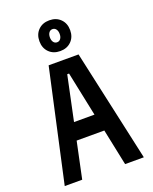

<svg xmlns="http://www.w3.org/2000/svg" viewBox="-191 -1187 1032 1291"><g transform="rotate(-20 325.0 -541.5)"><path d="M42 0 218 -800H432L608 0H474L328 -701H315L167 0ZM161 -260V-383H488V-260ZM325 -863Q276 -863 245.5 -893.5Q215 -924 215 -973Q215 -1022 245.5 -1052.5Q276 -1083 325 -1083Q374 -1083 404.5 -1052.5Q435 -1022 435 -973Q435 -924 404.5 -893.5Q374 -863 325 -863ZM325 -926Q341 -926 350.5 -939Q360 -952 360 -973Q360 -994 350.5 -1007Q341 -1020 325 -1020Q309 -1020 299.5 -1007Q290 -994 290 -973Q290 -952 299.5 -939Q309 -926 325 -926Z"/></g></svg>

Font: Martian Mono SemiCondensed Medium
Style: Regular
Weight: 500
Width: 4
Designer: Roman Shamin
Foundry: Evil Martians
Version: Version 1.000